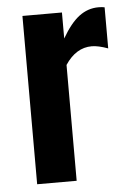

<svg xmlns="http://www.w3.org/2000/svg" viewBox="-46 -621 446 657"><g transform="rotate(-5 176.5 -292.5)"><path d="M55.2 0V-578.1H190.9V-488.8Q220.2 -539.6 250.2 -562.3Q280.3 -585 316.9 -585Q330.1 -585 337.9 -583V-441.9Q304.2 -454.1 282.2 -454.1Q228 -454.1 190.9 -397.9V0Z"/></g></svg>

Font: Oswald Medium
Style: Regular
Weight: 500
Designer: Vernon Adams
Foundry: Vernon Adams
Version: Version 4.103